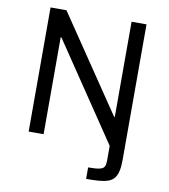

<svg xmlns="http://www.w3.org/2000/svg" viewBox="-95 -768 920 1048"><g transform="rotate(10 365.5 -244.0)"><path d="M453.4 200V136.3Q497.7 136.3 517.8 131.3Q538 126.3 543.4 114.1Q548.9 101.9 548.9 80.9V0L186.6 -537.2H182.6V0H99.8V-688H188L544.9 -160.6H548.9V-688H631.7V62.8Q631.7 101.1 625.9 125.9Q620.2 150.8 607.5 165.9Q594.8 181 574 188.2Q553.1 195.4 523.2 197.7Q493.4 200 453.4 200Z"/></g></svg>

Font: Saira Thin
Style: Regular
Weight: 100
Designer: Hector Gatti with collaboration of the Omnibus-Type team
Foundry: Omnibus-Type
Version: Version 1.101